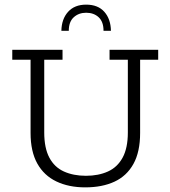

<svg xmlns="http://www.w3.org/2000/svg" viewBox="-20 -798 736 829"><path d="M348 11Q277 11 223.5 -14.5Q170 -40 141 -92Q112 -144 112 -224V-540H33V-583H250V-540H171V-226Q171 -159 193 -117.5Q215 -76 256 -57.5Q297 -39 351 -39Q405 -39 446 -57.5Q487 -76 509.5 -117.5Q532 -159 532 -226V-540H453V-583H663V-540H585V-224Q585 -142 556 -90Q527 -38 474 -13.5Q421 11 348 11ZM245 -665Q246 -716 274 -747Q302 -778 352 -778Q403 -778 430.5 -747Q458 -716 459 -665H427Q427 -704 406 -723.5Q385 -743 352 -743Q320 -743 298.5 -723.5Q277 -704 277 -665Z"/></svg>

Font: Rokkitt SemiBold Light
Style: Regular
Weight: 300
Version: Version 3.103